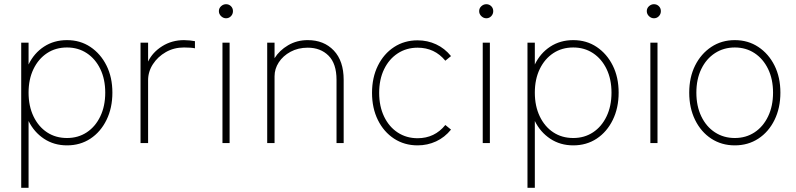

<svg xmlns="http://www.w3.org/2000/svg" viewBox="-20 -681 3788 914"><path d="M81 213V-478H116V-374Q142 -428 189.5 -459Q237 -490 299 -490Q362 -490 410.5 -457.5Q459 -425 487 -369Q515 -313 515 -240Q515 -167 487 -110Q459 -53 410.5 -21Q362 11 299 11Q237 11 189.5 -20.5Q142 -52 116 -105V213ZM299 -24Q352 -24 393 -51Q434 -78 457.5 -127Q481 -176 481 -240Q481 -304 457.5 -352.5Q434 -401 393 -428Q352 -455 299 -455Q245 -455 204 -428Q163 -401 139.5 -352.5Q116 -304 116 -240Q116 -176 139.5 -127Q163 -78 204 -51Q245 -24 299 -24Z M649 0V-478H685V-388Q706 -432 752 -461Q798 -490 856 -490Q869 -490 883.5 -488.5Q898 -487 908 -485V-451Q901 -453 885.5 -454Q870 -455 856 -455Q808 -455 769.5 -433Q731 -411 708 -375.5Q685 -340 685 -299V0Z M1039 0V-478H1073V0ZM1056 -594Q1043 -594 1032.5 -604Q1022 -614 1022 -628Q1022 -642 1032.5 -651.5Q1043 -661 1056 -661Q1070 -661 1079.5 -651.5Q1089 -642 1089 -628Q1089 -614 1079.5 -604Q1070 -594 1056 -594Z M1252 0V-478H1287V-404Q1310 -441 1351.5 -465.5Q1393 -490 1445 -490Q1522 -490 1569 -440.5Q1616 -391 1616 -301V0H1582V-301Q1582 -378 1544 -416Q1506 -454 1445 -454Q1399 -454 1363 -434.5Q1327 -415 1307 -384Q1287 -353 1287 -318V0Z M1968 11Q1905 11 1856 -21Q1807 -53 1779 -109.5Q1751 -166 1751 -239Q1751 -312 1779 -368.5Q1807 -425 1856 -457Q1905 -489 1968 -489Q2015 -489 2056 -470Q2097 -451 2127 -414L2100 -392Q2049 -454 1968 -454Q1915 -454 1873.5 -427Q1832 -400 1808.5 -351.5Q1785 -303 1785 -239Q1785 -175 1808.5 -126Q1832 -77 1873.5 -50Q1915 -23 1968 -23Q2049 -23 2100 -86L2127 -64Q2097 -27 2056 -8Q2015 11 1968 11Z M2278 0V-478H2312V0ZM2295 -594Q2282 -594 2271.5 -604Q2261 -614 2261 -628Q2261 -642 2271.5 -651.5Q2282 -661 2295 -661Q2309 -661 2318.5 -651.5Q2328 -642 2328 -628Q2328 -614 2318.5 -604Q2309 -594 2295 -594Z M2491 213V-478H2526V-374Q2552 -428 2599.5 -459Q2647 -490 2709 -490Q2772 -490 2820.5 -457.5Q2869 -425 2897 -369Q2925 -313 2925 -240Q2925 -167 2897 -110Q2869 -53 2820.5 -21Q2772 11 2709 11Q2647 11 2599.5 -20.5Q2552 -52 2526 -105V213ZM2709 -24Q2762 -24 2803 -51Q2844 -78 2867.5 -127Q2891 -176 2891 -240Q2891 -304 2867.5 -352.5Q2844 -401 2803 -428Q2762 -455 2709 -455Q2655 -455 2614 -428Q2573 -401 2549.5 -352.5Q2526 -304 2526 -240Q2526 -176 2549.5 -127Q2573 -78 2614 -51Q2655 -24 2709 -24Z M3076 0V-478H3110V0ZM3093 -594Q3080 -594 3069.5 -604Q3059 -614 3059 -628Q3059 -642 3069.5 -651.5Q3080 -661 3093 -661Q3107 -661 3116.5 -651.5Q3126 -642 3126 -628Q3126 -614 3116.5 -604Q3107 -594 3093 -594Z M3478 11Q3415 11 3366 -21Q3317 -53 3289 -110Q3261 -167 3261 -240Q3261 -313 3289 -369Q3317 -425 3366 -457.5Q3415 -490 3478 -490Q3541 -490 3590 -457.5Q3639 -425 3667 -369Q3695 -313 3695 -240Q3695 -167 3667 -110Q3639 -53 3590 -21Q3541 11 3478 11ZM3478 -24Q3531 -24 3572 -51Q3613 -78 3636.5 -127Q3660 -176 3660 -240Q3660 -304 3636.5 -352.5Q3613 -401 3572 -428Q3531 -455 3478 -455Q3425 -455 3383.5 -428Q3342 -401 3318.5 -352.5Q3295 -304 3295 -240Q3295 -176 3318.5 -127Q3342 -78 3383.5 -51Q3425 -24 3478 -24Z"/></svg>

Font: Zen Kaku Gothic Antique Light
Style: Regular
Weight: 300
Designer: Yoshimichi Ohira
Foundry: Positype
Version: Version 1.001